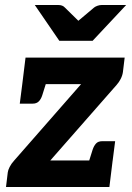

<svg xmlns="http://www.w3.org/2000/svg" viewBox="-20 -747 526 767"><path d="M4 0 11 -58Q12 -67 18.5 -80Q25 -93 36 -105L304 -411H69L82 -517H478L471 -459Q469 -445 462 -431.5Q455 -418 446 -408L181 -106H430L417 0ZM171 -437 149 -367Q144 -351 135 -342Q126 -333 111 -333H59L69 -411ZM328 -79 350 -149Q355 -164 363.5 -173.5Q372 -183 389 -183H440L430 -105ZM484 -727 350 -584H217L119 -727H213Q230 -727 239 -717L293 -664L356 -717Q361 -721 369.5 -724Q378 -727 386 -727Z"/></svg>

Font: Aleo ExtraBold
Style: Italic
Weight: 800
Italic angle: -7°
Designer: Alessio Laiso
Foundry: Alessio Laiso
Version: Version 2.001;gftools[0.9.29]